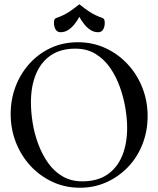

<svg xmlns="http://www.w3.org/2000/svg" viewBox="-20 -869 742 900"><path d="M345 -671Q415 -671 474.5 -643.5Q534 -616 578.5 -568Q623 -520 647.5 -457.5Q672 -395 672 -325Q672 -255 648 -193.5Q624 -132 580.5 -86.5Q537 -41 479.5 -15Q422 11 355 11Q285 11 226 -16.5Q167 -44 123 -91.5Q79 -139 54.5 -201.5Q30 -264 30 -334Q30 -403 53 -463.5Q76 -524 118.5 -571Q161 -618 218.5 -644.5Q276 -671 345 -671ZM333 -641Q264 -641 218 -609.5Q172 -578 148.5 -521.5Q125 -465 125 -389Q125 -344 133 -293.5Q141 -243 159 -194.5Q177 -146 205 -106Q233 -66 273 -42.5Q313 -19 366 -19Q437 -19 483.5 -51Q530 -83 553 -139.5Q576 -196 576 -270Q576 -311 568 -360.5Q560 -410 542.5 -459.5Q525 -509 497 -550Q469 -591 428.5 -616Q388 -641 333 -641ZM352 -790Q343 -773 330 -756.5Q317 -740 300.5 -729Q284 -718 264 -718Q248 -718 240.5 -731Q233 -744 233 -761Q233 -769 234.5 -775Q236 -781 242 -784Q262 -791 277.5 -798.5Q293 -806 310 -817.5Q327 -829 352 -849Q377 -829 394 -817.5Q411 -806 426.5 -798.5Q442 -791 462 -784Q468 -781 469.5 -775Q471 -769 471 -761Q471 -744 463.5 -731Q456 -718 440 -718Q420 -718 403.5 -729Q387 -740 374 -756.5Q361 -773 352 -790Z"/></svg>

Font: Young Serif Light
Style: Regular
Weight: 300
Designer: Bastien Sozeau
Foundry: NBR — Bastien Sozeau
Version: Version 5.001